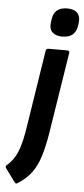

<svg xmlns="http://www.w3.org/2000/svg" viewBox="-121 -737 423 964"><g transform="rotate(5 90.5 -255.0)"><path d="M88 -481Q90 -494 101 -494H196Q210 -494 207 -481L142 -70Q131 -3 115.5 46.5Q100 96 74 130.5Q48 165 5 192Q-2 197 -9 189L-58 122Q-65 113 -55 105Q-34 87 -19.5 64Q-5 41 5.5 8Q16 -25 24 -72ZM165 -561Q132 -561 115 -577.5Q98 -594 102 -625L104 -640Q111 -704 178 -704Q212 -704 228.5 -687.5Q245 -671 242 -640L240 -625Q232 -561 165 -561Z"/></g></svg>

Font: Sofia Sans Condensed ExtraBold
Style: Italic
Weight: 800
Italic angle: -9°
Version: Version 4.100